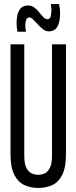

<svg xmlns="http://www.w3.org/2000/svg" viewBox="-20 -919 378 949"><path d="M32 -157V-700H100V-149Q100 -110 110 -90Q120 -70 135.5 -62.5Q151 -55 169 -55Q186 -55 201.5 -62.5Q217 -70 227 -90Q237 -110 237 -149V-700H306V-157Q306 -92 288 -55.5Q270 -19 239 -4.5Q208 10 169 10Q131 10 100 -4.5Q69 -19 50.5 -55.5Q32 -92 32 -157ZM66 -762Q62 -784 62 -807Q62 -847 76 -869.5Q90 -892 118 -892Q136 -892 149.5 -882Q163 -872 173.5 -858.5Q184 -845 194 -834.5Q204 -824 214 -824Q228 -824 231 -839.5Q234 -855 234 -869Q234 -885 231 -899H272Q277 -876 277 -853Q277 -810 263.5 -787Q250 -764 221 -764Q206 -764 192.5 -774.5Q179 -785 166.5 -799Q154 -813 143.5 -823Q133 -833 125 -833Q114 -833 109.5 -821.5Q105 -810 105 -794Q105 -774 109 -762Z"/></svg>

Font: Georama ExtraCondensed
Style: Regular
Weight: 400
Width: 2
Designer: Jean-Baptiste Levee
Foundry: Production Type
Version: Version 1.000